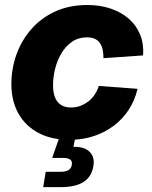

<svg xmlns="http://www.w3.org/2000/svg" viewBox="-20 -559 620 783"><path d="M263.2 11.2Q189.5 11.2 136.5 -17.1Q83.5 -45.4 54.9 -96.4Q26.4 -147.5 26.4 -215.8Q26.4 -278.8 47.1 -336.7Q67.9 -394.5 107.7 -440.2Q147.5 -485.8 205.1 -512.2Q262.7 -538.6 336.4 -538.6Q388.7 -538.6 431.6 -523.9Q474.6 -509.3 505.4 -482.4Q536.1 -455.6 551.5 -417.7Q566.9 -379.9 563.5 -333L401.9 -321.8Q401.9 -340.3 398.7 -356Q395.5 -371.6 387.7 -383.1Q379.9 -394.5 366.9 -400.6Q354 -406.7 335 -406.7Q299.8 -406.7 273.7 -388.7Q247.6 -370.6 230.2 -341.3Q212.9 -312 204.6 -277.8Q196.3 -243.7 196.3 -211.4Q196.3 -182.6 204.1 -162.4Q211.9 -142.1 228.5 -131.3Q245.1 -120.6 269.5 -120.6Q289.6 -120.6 307.1 -127Q324.7 -133.3 339.8 -145Q355 -156.7 366 -172.9Q377 -189 382.8 -208.5L541 -196.8Q529.8 -149.4 504.9 -111.3Q480 -73.2 443.6 -45.9Q407.2 -18.6 361.8 -3.7Q316.4 11.2 263.2 11.2ZM156.2 204.1 166.5 141.6H227.1Q248 141.6 259.3 134.8Q270.5 127.9 272.9 113.3Q275.4 99.1 266.6 92Q257.8 85 236.3 85H192.9L229.5 -20.5H291L287.6 0L279.3 40Q324.2 38.6 345.7 60.3Q367.2 82 360.8 118.7Q353.5 162.1 320.6 183.1Q287.6 204.1 228.5 204.1Z"/></svg>

Font: Inter 24pt ExtraBold
Style: Italic
Weight: 800
Italic angle: -9.3988°
Designer: Rasmus Andersson
Foundry: rsms
Version: Version 4.001;git-66647c0bb